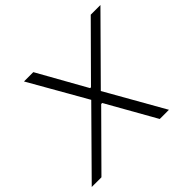

<svg xmlns="http://www.w3.org/2000/svg" viewBox="-186 -883 1078 1078"><g transform="rotate(-45 353.5 -344.0)"><path d="M-25 0 319 -348 125 -688H199L361 -399H368L655 -688H732L392 -345L588 0H515L350 -292H342L52 0Z"/></g></svg>

Font: Saira Thin Light
Style: Italic
Weight: 300
Italic angle: -12°
Version: Version 1.101